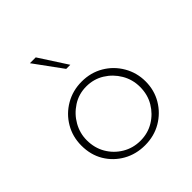

<svg xmlns="http://www.w3.org/2000/svg" viewBox="-174 -735 860 860"><g transform="rotate(-45 255.5 -305.5)"><path d="M52 -194Q52 -250 79 -296Q106 -342 152.5 -369Q199 -396 256 -396Q313 -396 359 -369Q405 -342 432 -295.5Q459 -249 459 -194Q459 -138 432 -92.5Q405 -47 359 -20Q313 7 255 7Q198 7 152 -19Q106 -45 79 -90Q52 -135 52 -194ZM86 -194Q86 -145 108.5 -106.5Q131 -68 169.5 -45Q208 -22 255 -22Q302 -22 340 -45Q378 -68 401 -106.5Q424 -145 424 -194Q424 -241 401 -280Q378 -319 340 -342.5Q302 -366 255 -366Q207 -366 168.5 -341Q130 -316 108 -277Q86 -238 86 -194ZM150 -618H187L273 -485H247Z"/></g></svg>

Font: Josefin Sans ExtraLight
Style: Regular
Weight: 250
Designer: Santiago Orozco
Foundry: Typemade
Version: Version 2.000